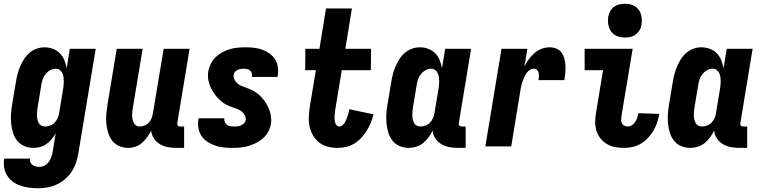

<svg xmlns="http://www.w3.org/2000/svg" viewBox="-36 -780 4056 1023"><path d="M167 223Q143 223 119.5 220Q96 217 74 209.5Q52 202 33.5 189Q15 176 3 157Q-9 138 -13.5 115Q-18 92 -14 68L-13 65H124V66Q122 76 126 85Q130 94 138 99.5Q146 105 156 107Q166 109 176 109Q191 109 205 100Q219 91 227 78Q235 65 239.5 50.5Q244 36 246 21L261 -71Q253 -55 240.5 -40Q228 -25 212.5 -13.5Q197 -2 178.5 3Q160 8 143 8Q117 8 94 -1.5Q71 -11 56 -29.5Q41 -48 33.5 -72Q26 -96 23.5 -121Q21 -146 22.5 -172Q24 -198 29 -225L49 -345Q52 -365 57.5 -385.5Q63 -406 71.5 -426Q80 -446 92 -465Q104 -484 121 -498.5Q138 -513 159 -520.5Q180 -528 201 -528Q224 -528 245.5 -520Q267 -512 282.5 -496.5Q298 -481 306.5 -460Q315 -439 319 -416L336 -520H474L381 40Q377 64 368.5 88.5Q360 113 345.5 135Q331 157 310.5 174.5Q290 192 266 203Q242 214 217 218.5Q192 223 167 223ZM204 -106Q217 -106 231 -111Q245 -116 255 -126.5Q265 -137 271 -150.5Q277 -164 279 -178L299 -298Q301 -310 302.5 -321.5Q304 -333 304 -345Q304 -357 302.5 -368.5Q301 -380 296.5 -390Q292 -400 282.5 -407Q273 -414 261 -414Q246 -414 231.5 -406Q217 -398 206.5 -385Q196 -372 191 -356.5Q186 -341 184 -326L164 -206Q162 -195 161.5 -184.5Q161 -174 161 -163.5Q161 -153 163.5 -143Q166 -133 170.5 -124.5Q175 -116 184 -111Q193 -106 204 -106Z M647 8Q621 8 598.5 -2Q576 -12 561.5 -31Q547 -50 540 -73.5Q533 -97 530.5 -122Q528 -147 530.5 -173Q533 -199 537 -225L586 -520H724L672 -206Q670 -195 669 -185Q668 -175 668 -164.5Q668 -154 670 -144Q672 -134 676.5 -125.5Q681 -117 689 -111.5Q697 -106 708 -106Q721 -106 734.5 -111.5Q748 -117 757.5 -127.5Q767 -138 772 -151Q777 -164 779 -178L836 -520H974L909 -126Q908 -122 908.5 -118Q909 -114 911.5 -111Q914 -108 917.5 -107Q921 -106 925 -106H945V8H906Q882 8 859 4Q836 0 816.5 -11.5Q797 -23 784.5 -42Q772 -61 769 -84Q760 -66 748 -49Q736 -32 720.5 -18.5Q705 -5 685.5 1.5Q666 8 647 8Z M1202 8Q1178 8 1155 5.5Q1132 3 1110.5 -4.5Q1089 -12 1070 -24Q1051 -36 1038.5 -54.5Q1026 -73 1021.5 -96Q1017 -119 1021 -143L1023 -150H1160L1159 -148Q1158 -138 1162 -129Q1166 -120 1174 -114.5Q1182 -109 1192 -107.5Q1202 -106 1212 -106Q1221 -106 1230.5 -107Q1240 -108 1248.5 -112Q1257 -116 1264 -123Q1271 -130 1273 -139Q1275 -153 1269 -164.5Q1263 -176 1253.5 -184.5Q1244 -193 1232 -197.5Q1220 -202 1208 -206.5Q1196 -211 1183.5 -216Q1171 -221 1160.5 -227.5Q1150 -234 1140.5 -242.5Q1131 -251 1122.5 -260Q1114 -269 1107 -279.5Q1100 -290 1093.5 -301Q1087 -312 1082.5 -324Q1078 -336 1075 -348.5Q1072 -361 1072 -374.5Q1072 -388 1074 -402Q1078 -422 1088 -441.5Q1098 -461 1113.5 -476Q1129 -491 1148.5 -501.5Q1168 -512 1188.5 -518Q1209 -524 1229.5 -526Q1250 -528 1271 -528Q1294 -528 1317 -525.5Q1340 -523 1361 -515.5Q1382 -508 1400 -495Q1418 -482 1429.5 -464Q1441 -446 1444.5 -423.5Q1448 -401 1444 -378L1443 -370H1306V-372Q1308 -382 1305.5 -390.5Q1303 -399 1296 -404.5Q1289 -410 1279.5 -412Q1270 -414 1261 -414Q1253 -414 1245 -412.5Q1237 -411 1229.5 -407.5Q1222 -404 1216 -397Q1210 -390 1209 -382Q1207 -368 1213 -356Q1219 -344 1228 -336Q1237 -328 1249 -323Q1261 -318 1273.5 -313.5Q1286 -309 1297.5 -304Q1309 -299 1320 -292.5Q1331 -286 1340.5 -278Q1350 -270 1358.5 -260.5Q1367 -251 1374.5 -241Q1382 -231 1387.5 -219.5Q1393 -208 1398 -196.5Q1403 -185 1405.5 -172Q1408 -159 1409 -145.5Q1410 -132 1407 -119Q1404 -98 1393 -78Q1382 -58 1365 -43Q1348 -28 1328 -18Q1308 -8 1287 -2Q1266 4 1244.5 6Q1223 8 1202 8Z M1763 8Q1736 8 1710.5 1.5Q1685 -5 1665 -20.5Q1645 -36 1632 -58Q1619 -80 1613.5 -105.5Q1608 -131 1609.5 -158.5Q1611 -186 1615 -213L1647 -406H1590L1591 -520H1666L1701 -735H1839L1804 -520H1941L1940 -406H1785L1750 -194Q1749 -186 1748 -177Q1747 -168 1746.5 -159.5Q1746 -151 1747 -142.5Q1748 -134 1750 -126Q1752 -118 1758 -112Q1764 -106 1773 -106Q1782 -106 1789.5 -113Q1797 -120 1801.5 -128Q1806 -136 1810 -145Q1814 -154 1816.5 -162.5Q1819 -171 1821.5 -180Q1824 -189 1825 -198L1954 -171Q1949 -149 1940 -127Q1931 -105 1918.5 -84.5Q1906 -64 1889.5 -46Q1873 -28 1852.5 -15.5Q1832 -3 1809 2.5Q1786 8 1763 8Z M2143 8Q2117 8 2094 -1.5Q2071 -11 2056 -29.5Q2041 -48 2033.5 -72Q2026 -96 2023.5 -121Q2021 -146 2022.5 -172Q2024 -198 2029 -225L2049 -345Q2052 -365 2057.5 -385.5Q2063 -406 2071.5 -426Q2080 -446 2092 -465Q2104 -484 2121 -498.5Q2138 -513 2159 -520.5Q2180 -528 2201 -528Q2224 -528 2245.5 -520Q2267 -512 2282.5 -496.5Q2298 -481 2306.5 -460Q2315 -439 2319 -416L2336 -520H2474L2409 -126Q2408 -122 2408.5 -118Q2409 -114 2411.5 -111Q2414 -108 2417.5 -107Q2421 -106 2425 -106H2445V8H2406Q2382 8 2359 4Q2336 0 2316.5 -11.5Q2297 -23 2284 -42Q2271 -61 2269 -85Q2260 -66 2247.5 -48.5Q2235 -31 2219 -18Q2203 -5 2182.5 1.5Q2162 8 2143 8ZM2204 -106Q2217 -106 2231 -111Q2245 -116 2255 -126.5Q2265 -137 2271 -150.5Q2277 -164 2279 -178L2299 -298Q2301 -310 2302.5 -321.5Q2304 -333 2304 -345Q2304 -357 2302.5 -368.5Q2301 -380 2296.5 -390Q2292 -400 2282.5 -407Q2273 -414 2261 -414Q2246 -414 2231.5 -406Q2217 -398 2206.5 -385Q2196 -372 2191 -356.5Q2186 -341 2184 -326L2164 -206Q2162 -195 2161.5 -184.5Q2161 -174 2161 -163.5Q2161 -153 2163.5 -143Q2166 -133 2170.5 -124.5Q2175 -116 2184 -111Q2193 -106 2204 -106Z M2550 0 2636 -520H2774L2758 -425Q2768 -445 2781.5 -464Q2795 -483 2812.5 -498Q2830 -513 2851 -520.5Q2872 -528 2893 -528Q2912 -528 2929.5 -520.5Q2947 -513 2957 -498.5Q2967 -484 2971.5 -466Q2976 -448 2977 -429.5Q2978 -411 2976 -391.5Q2974 -372 2971 -353H2833Q2835 -363 2835.5 -372.5Q2836 -382 2834 -391.5Q2832 -401 2825.5 -407.5Q2819 -414 2809 -414Q2797 -414 2786.5 -407Q2776 -400 2769 -390Q2762 -380 2757 -368.5Q2752 -357 2748 -346Q2744 -335 2741.5 -323.5Q2739 -312 2737 -300L2688 0Z M3288 8Q3264 8 3240.5 3.5Q3217 -1 3197 -13Q3177 -25 3163 -43Q3149 -61 3142 -83.5Q3135 -106 3135 -130.5Q3135 -155 3140 -180L3177 -406H3079V-520H3335L3275 -161Q3274 -151 3273.5 -141Q3273 -131 3277.5 -123Q3282 -115 3290 -110.5Q3298 -106 3308 -106Q3320 -106 3331 -113Q3342 -120 3348.5 -130.5Q3355 -141 3359 -152.5Q3363 -164 3365 -175V-177L3476 -173V-169Q3472 -147 3464.5 -125Q3457 -103 3444.5 -82Q3432 -61 3415 -43.5Q3398 -26 3377.5 -14Q3357 -2 3334 3Q3311 8 3288 8ZM3294 -580Q3280 -580 3266 -583Q3252 -586 3240 -593.5Q3228 -601 3220.5 -611.5Q3213 -622 3208.5 -635.5Q3204 -649 3203.5 -663Q3203 -677 3205 -692Q3208 -707 3215.5 -720.5Q3223 -734 3235.5 -743.5Q3248 -753 3263.5 -756.5Q3279 -760 3294 -760Q3308 -760 3322 -757Q3336 -754 3347.5 -746.5Q3359 -739 3367 -728.5Q3375 -718 3379 -704.5Q3383 -691 3383.5 -677Q3384 -663 3382 -648Q3380 -633 3372 -619.5Q3364 -606 3351.5 -596.5Q3339 -587 3324 -583.5Q3309 -580 3294 -580Z M3643 8Q3617 8 3594 -1.5Q3571 -11 3556 -29.5Q3541 -48 3533.5 -72Q3526 -96 3523.5 -121Q3521 -146 3522.5 -172Q3524 -198 3529 -225L3549 -345Q3552 -365 3557.5 -385.5Q3563 -406 3571.5 -426Q3580 -446 3592 -465Q3604 -484 3621 -498.5Q3638 -513 3659 -520.5Q3680 -528 3701 -528Q3724 -528 3745.5 -520Q3767 -512 3782.5 -496.5Q3798 -481 3806.5 -460Q3815 -439 3819 -416L3836 -520H3974L3909 -126Q3908 -122 3908.5 -118Q3909 -114 3911.5 -111Q3914 -108 3917.5 -107Q3921 -106 3925 -106H3945V8H3906Q3882 8 3859 4Q3836 0 3816.5 -11.5Q3797 -23 3784 -42Q3771 -61 3769 -85Q3760 -66 3747.5 -48.5Q3735 -31 3719 -18Q3703 -5 3682.5 1.5Q3662 8 3643 8ZM3704 -106Q3717 -106 3731 -111Q3745 -116 3755 -126.5Q3765 -137 3771 -150.5Q3777 -164 3779 -178L3799 -298Q3801 -310 3802.5 -321.5Q3804 -333 3804 -345Q3804 -357 3802.5 -368.5Q3801 -380 3796.5 -390Q3792 -400 3782.5 -407Q3773 -414 3761 -414Q3746 -414 3731.5 -406Q3717 -398 3706.5 -385Q3696 -372 3691 -356.5Q3686 -341 3684 -326L3664 -206Q3662 -195 3661.5 -184.5Q3661 -174 3661 -163.5Q3661 -153 3663.5 -143Q3666 -133 3670.5 -124.5Q3675 -116 3684 -111Q3693 -106 3704 -106Z"/></svg>

Font: Iosevka Heavy
Style: Italic
Weight: 900
Italic angle: -9°
Monospace: yes
Designer: Belleve Invis
Foundry: Belleve Invis
Version: Version 32.5.0; ttfautohint (v1.8.4)